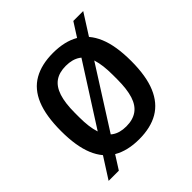

<svg xmlns="http://www.w3.org/2000/svg" viewBox="-172 -696 865 865"><g transform="rotate(-45 260.5 -264.0)"><path d="M260 12Q187 12 137 -17Q87 -46 62 -106.5Q37 -167 37 -263Q37 -360 62 -420.5Q87 -481 137 -509.5Q187 -538 260 -538Q334 -538 383.5 -509.5Q433 -481 458.5 -420.5Q484 -360 484 -263Q484 -167 458.5 -106.5Q433 -46 383.5 -17Q334 12 260 12ZM260 -70Q302 -70 329 -89Q356 -108 368.5 -147.5Q381 -187 381 -249V-277Q381 -340 368.5 -379.5Q356 -419 329 -437.5Q302 -456 260 -456Q218 -456 191.5 -437.5Q165 -419 152 -379.5Q139 -340 139 -277V-249Q139 -187 152 -147.5Q165 -108 191.5 -89Q218 -70 260 -70ZM30 47 427 -575H490L95 47Z"/></g></svg>

Font: Archivo SemiCondensed Medium
Style: Regular
Weight: 500
Width: 4
Designer: Hector Gatti
Foundry: Omnibus-Type
Version: Version 2.001